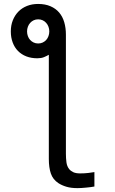

<svg xmlns="http://www.w3.org/2000/svg" viewBox="-20 -764 590 987"><path d="M35.6 -602.5Q35.6 -633.8 45.9 -659.7Q56.2 -685.5 74.5 -704.3Q92.8 -723.1 118.7 -733.4Q144.5 -743.7 175.8 -743.7Q212.4 -743.7 239.5 -731.9Q266.6 -720.2 284.2 -699.5Q301.8 -678.7 310.3 -649.7Q318.8 -620.6 318.8 -585.9V25.9Q318.8 49.3 321.5 70.1Q324.2 90.8 335.4 105Q343.8 115.2 356.9 121.3Q370.1 127.4 392.1 127.4Q415.5 127.4 434.8 125Q454.1 122.6 465.3 120.6V194.8Q458 196.3 446.8 197.8Q435.5 199.2 423.1 200.4Q410.6 201.7 398.9 202.4Q387.2 203.1 378.4 203.1Q344.7 203.1 320.8 195.8Q296.9 188.5 279.8 177.2Q252 158.7 241.5 128.2Q231 97.7 231 52.7V-482.4Q219.2 -475.6 205.6 -470Q191.9 -464.4 171.9 -464.4Q140.6 -464.4 115.5 -474.1Q90.3 -483.9 72.5 -502Q54.7 -520 45.2 -545.7Q35.6 -571.3 35.6 -602.5ZM119.1 -602.5Q119.1 -589.8 123.3 -578.4Q127.4 -566.9 135 -558.6Q142.6 -550.3 153.1 -545.4Q163.6 -540.5 176.3 -540.5Q189 -540.5 199.5 -545.4Q210 -550.3 217.5 -558.6Q225.1 -566.9 229.2 -578.4Q233.4 -589.8 233.4 -602.5Q233.4 -615.2 229.2 -626.5Q225.1 -637.7 217.5 -646.2Q210 -654.8 199.5 -659.7Q189 -664.6 176.3 -664.6Q163.6 -664.6 153.1 -659.7Q142.6 -654.8 135 -646.2Q127.4 -637.7 123.3 -626.5Q119.1 -615.2 119.1 -602.5Z"/></svg>

Font: Code New Roman
Style: Regular
Weight: 400
Monospace: yes
Designer: Sam Radian
Foundry: Code New Roman
Version: Version 2.00 November 29, 2014